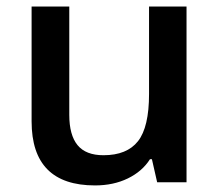

<svg xmlns="http://www.w3.org/2000/svg" viewBox="-20 -560 675 590"><path d="M272 9.8Q77.1 9.8 77.1 -187V-540H192.9V-207Q192.9 -145 218.3 -114Q243.7 -83 297.9 -83Q370.1 -83 404.1 -126.2Q438 -169.4 438 -271V-540H553.2V0H462.9L446.8 -70.8H440.9Q417 -33.2 372.8 -11.7Q328.6 9.8 272 9.8Z"/></svg>

Font: OpenSans-Semibold
Style: Regular
Weight: 600
Foundry: Ascender Corporation
Version: Version 1.10